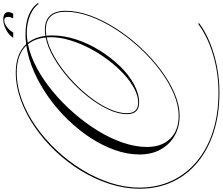

<svg xmlns="http://www.w3.org/2000/svg" viewBox="-134 -892 1391 1200"><g transform="rotate(-90 562.0 -292.5)"><path d="M709 -890Q825 -890 885 -825Q917 -829 948 -829Q1017 -829 1067 -809Q1117 -789 1142 -751L1137 -747Q1113 -781 1063.5 -801Q1014 -821 954 -821Q925 -821 894 -815Q929 -771 937 -705Q956 -708 974 -708Q1094 -708 1094 -578Q1094 -505 1064.5 -424Q1035 -343 984 -263.5Q933 -184 867 -112.5Q801 -41 727.5 14.5Q654 70 579.5 102Q505 134 437 134Q366 134 311.5 102Q257 70 226.5 14Q196 -42 196 -116Q196 -192 223.5 -270Q251 -348 300 -423Q349 -498 414.5 -565.5Q480 -633 556 -686.5Q632 -740 713.5 -776Q795 -812 877 -824Q819 -884 709 -884Q625 -884 539 -852.5Q453 -821 372.5 -765Q292 -709 222.5 -635Q153 -561 100.5 -475Q48 -389 18.5 -298Q-11 -207 -11 -117Q-11 -6 31.5 85Q74 176 152.5 241.5Q231 307 340 342Q449 377 583 377Q704 377 816.5 344Q929 311 1011 251L1018 255Q965 295 895 323.5Q825 352 745.5 367.5Q666 383 583 383Q447 383 336.5 347.5Q226 312 146.5 246Q67 180 24.5 88Q-18 -4 -18 -117Q-18 -209 11.5 -301.5Q41 -394 93.5 -480.5Q146 -567 216 -641Q286 -715 367.5 -771Q449 -827 536 -858.5Q623 -890 709 -890ZM243 -70Q243 22 294.5 75Q346 128 437 128Q504 128 577.5 96.5Q651 65 724 10Q797 -45 862.5 -116Q928 -187 979 -266.5Q1030 -346 1059 -425.5Q1088 -505 1088 -578Q1088 -702 974 -702Q957 -702 938 -699Q940 -681 940 -662Q940 -589 915 -512.5Q890 -436 846.5 -366Q803 -296 749 -240Q695 -184 635.5 -151.5Q576 -119 520 -119Q448 -119 448 -195Q448 -250 478 -313.5Q508 -377 558.5 -440.5Q609 -504 671.5 -559Q734 -614 800.5 -652.5Q867 -691 927 -703Q921 -770 885 -814Q813 -799 738 -759Q663 -719 591 -659.5Q519 -600 456 -528Q393 -456 345 -378Q297 -300 270 -221Q243 -142 243 -70ZM454 -195Q454 -125 520 -125Q562 -125 608.5 -149.5Q655 -174 700.5 -216.5Q746 -259 787.5 -314Q829 -369 860.5 -430Q892 -491 910.5 -553Q929 -615 929 -671Q929 -685 928 -697Q869 -685 803.5 -647Q738 -609 676 -554.5Q614 -500 563.5 -437Q513 -374 483.5 -311.5Q454 -249 454 -195ZM959 -906H925Q942 -933 976 -950.5Q1010 -968 1038 -968Q1086 -968 1086 -937Q1086 -923 1076 -906H1047Q1051 -914 1053.5 -922Q1056 -930 1056 -937Q1056 -962 1034 -962Q1015 -962 993 -945.5Q971 -929 959 -906Z"/></g></svg>

Font: Ballet 72pt
Style: Regular
Weight: 400
Designer: Maximiliano R. Sproviero
Foundry: Omnibus-Type
Version: Version 1.100; ttfautohint (v1.8.3)